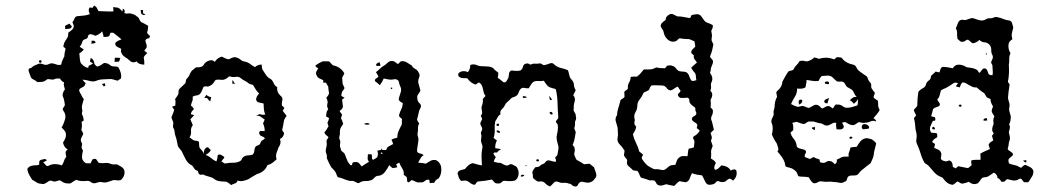

<svg xmlns="http://www.w3.org/2000/svg" viewBox="-20 -669 3799 692"><path d="M314 -641Q315 -643 316.5 -645.5Q318 -648 319 -649Q326 -646 329 -640.5Q332 -635 335 -629Q349 -629 362 -628Q375 -627 389 -628Q389 -633 388.5 -636.5Q388 -640 388 -644Q394 -642 400 -642Q406 -642 411 -638Q417 -633 421 -627Q421 -630 422 -633Q423 -636 423 -638Q433 -632 428 -622Q433 -620 437.5 -620Q442 -620 447 -621Q454 -620 461 -617.5Q468 -615 473 -610Q479 -607 481.5 -601Q484 -595 488 -590Q495 -587 501 -583.5Q507 -580 514 -576Q514 -570 513 -563.5Q512 -557 510 -552Q512 -547 515 -544.5Q518 -542 521 -539Q519 -531 512.5 -530Q506 -529 504 -523Q505 -516 507.5 -510Q510 -504 508 -497Q504 -491 500 -487Q503 -484 505.5 -482Q508 -480 511 -478Q507 -474 503.5 -470.5Q500 -467 498 -462Q501 -447 500 -436Q492 -436 484.5 -438.5Q477 -441 472 -448Q467 -444 460 -444.5Q453 -445 448 -450Q440 -458 430.5 -463.5Q421 -469 417 -480Q415 -483 416 -486.5Q417 -490 417 -493Q406 -498 398 -503Q394 -511 396 -515Q401 -520 406.5 -522.5Q412 -525 418 -527Q410 -534 403 -539.5Q396 -545 388 -551H378Q376 -546 375 -542Q374 -538 369 -537Q364 -536 360.5 -536Q357 -536 353 -536Q353 -544 348 -556Q343 -550 337.5 -546.5Q332 -543 324 -540Q320 -542 315.5 -543.5Q311 -545 306 -546Q298 -545 297 -537.5Q296 -530 288 -528Q278 -526 276 -516.5Q274 -507 267 -501Q271 -498 274.5 -495.5Q278 -493 282 -491Q275 -481 266 -477Q267 -468 267.5 -459Q268 -450 271 -442Q283 -427 298 -424Q298 -428 300 -432Q305 -434 308.5 -436Q312 -438 315 -441Q312 -443 304 -447Q305 -450 305.5 -453.5Q306 -457 307 -460Q317 -456 319 -444.5Q321 -433 331 -429Q338 -431 343.5 -434.5Q349 -438 355 -442Q360 -442 366 -440.5Q372 -439 377 -434Q384 -429 392.5 -429.5Q401 -430 407 -426Q412 -417 415 -407Q418 -397 416 -386Q412 -384 409.5 -382Q407 -380 404 -378Q396 -380 388.5 -382.5Q381 -385 373 -384Q362 -383 351.5 -383Q341 -383 330 -379Q317 -373 304 -377Q291 -381 277 -382Q280 -379 282.5 -375.5Q285 -372 289 -369Q287 -366 286 -363Q285 -360 282 -357Q277 -354 270.5 -351Q264 -348 266 -340Q270 -333 273.5 -325.5Q277 -318 282 -312Q280 -303 277 -294Q274 -285 276 -275Q278 -270 276 -265.5Q274 -261 276 -256Q279 -251 280 -245.5Q281 -240 282 -235Q280 -234 278 -232.5Q276 -231 274 -229Q277 -214 273 -201Q275 -197 277 -194Q279 -191 280 -187Q278 -181 275 -176Q272 -171 271 -164Q272 -159 274.5 -154.5Q277 -150 275 -144Q273 -139 275 -134.5Q277 -130 279 -126Q276 -115 275.5 -104Q275 -93 284 -85Q289 -80 294.5 -80.5Q300 -81 306 -80Q308 -84 310 -88Q312 -92 314 -95Q318 -97 321 -96.5Q324 -96 326 -96Q328 -93 330.5 -89.5Q333 -86 336 -82Q347 -80 358.5 -81.5Q370 -83 380 -78Q386 -76 391.5 -76.5Q397 -77 403 -76Q410 -72 416.5 -68.5Q423 -65 427 -58Q431 -47 427 -36.5Q423 -26 415 -20Q408 -18 402 -19Q396 -20 389 -20Q379 -17 369.5 -13.5Q360 -10 350 -12Q342 -14 336 -12.5Q330 -11 324 -9Q315 -7 308 -12.5Q301 -18 293 -17Q283 -16 273 -16.5Q263 -17 255 -21Q249 -18 244.5 -15Q240 -12 234 -8Q226 -7 217.5 -8.5Q209 -10 201 -16Q197 -20 192 -18.5Q187 -17 183 -16Q176 -13 168.5 -16.5Q161 -20 154 -15Q149 -11 142 -7.5Q135 -4 127 -7Q118 -7 111 -12Q104 -17 96 -21Q91 -29 86 -37.5Q81 -46 79 -56Q78 -61 81 -64Q84 -67 87 -69Q95 -73 104 -73Q113 -73 121 -75Q121 -80 121.5 -85.5Q122 -91 128 -93Q133 -94 139 -95.5Q145 -97 149 -91Q146 -89 142.5 -87.5Q139 -86 136 -84Q141 -79 145.5 -73.5Q150 -68 158 -73Q168 -78 180 -77.5Q192 -77 203 -73Q208 -80 210.5 -88.5Q213 -97 219 -104Q217 -111 216.5 -118Q216 -125 224 -130Q216 -135 212.5 -141Q209 -147 207 -155Q212 -162 215.5 -171Q219 -180 217 -190Q213 -200 202 -209Q210 -223 214.5 -239Q219 -255 209 -269Q204 -274 207.5 -279.5Q211 -285 214 -290Q213 -297 212 -303Q211 -309 209 -316Q204 -324 206.5 -332.5Q209 -341 214 -347Q212 -353 210.5 -359.5Q209 -366 211 -372Q206 -374 202.5 -377.5Q199 -381 196 -386Q191 -386 186 -386Q181 -386 177 -384Q173 -382 169 -382Q165 -382 161 -383Q157 -384 153.5 -384Q150 -384 147 -381Q140 -375 131.5 -374Q123 -373 115 -373Q108 -379 99.5 -383Q91 -387 89 -397Q87 -403 84.5 -409Q82 -415 84 -421Q87 -423 91 -424Q95 -425 97 -428Q101 -432 107 -434Q113 -436 118 -439Q126 -441 132 -438.5Q138 -436 146 -435Q152 -436 158.5 -439Q165 -442 171 -440Q178 -439 183.5 -436.5Q189 -434 196 -435Q201 -435 201.5 -440Q202 -445 204 -449Q206 -454 208 -458Q210 -462 212 -466Q212 -473 213 -478.5Q214 -484 216 -491Q217 -495 212 -497.5Q207 -500 209 -505Q211 -517 219 -527Q227 -537 226 -551Q231 -555 236.5 -559Q242 -563 245 -569Q247 -574 245 -579Q243 -584 241 -589Q246 -595 249 -603Q252 -611 262 -611Q273 -612 283 -613Q293 -614 304 -618Q296 -632 303 -642Q305 -642 308 -641.5Q311 -641 314 -641ZM487 -633Q489 -633 491.5 -633Q494 -633 496 -632Q496 -629 495.5 -626.5Q495 -624 495 -622Q497 -620 499.5 -619.5Q502 -619 504 -617Q502 -616 499.5 -615Q497 -614 495 -616Q489 -618 488 -623Q487 -628 487 -633ZM214 -574Q216 -578 221 -579.5Q226 -581 230 -584Q232 -581 234.5 -579Q237 -577 239 -574Q237 -566 229 -565.5Q221 -565 215 -564Q215 -566 215 -569Q215 -572 214 -574ZM310 -522Q314 -523 318.5 -522Q323 -521 325 -516Q322 -513 317.5 -512.5Q313 -512 309 -511Q310 -513 310 -516.5Q310 -520 310 -522ZM394 -461Q399 -461 404 -461Q409 -461 414 -460Q412 -457 411.5 -453.5Q411 -450 409 -447Q405 -447 401.5 -446.5Q398 -446 393 -446Q393 -456 394 -461ZM124 -452Q128 -453 129.5 -449Q131 -445 127 -443Q122 -442 120.5 -446Q119 -450 124 -452ZM347 -366Q355 -368 358 -369Q358 -365 360 -361Q355 -358 354 -357Q351 -363 347 -366Z M754 -446Q759 -454 765.5 -458.5Q772 -463 780 -465Q791 -458 804 -455Q810 -458 817 -461Q824 -464 832 -462Q840 -460 847 -454Q854 -448 862 -447Q873 -445 881.5 -438.5Q890 -432 899 -427Q904 -432 910 -434Q916 -436 922 -437Q924 -432 924 -427.5Q924 -423 926 -418Q933 -408 939 -398.5Q945 -389 956 -384Q963 -378 966.5 -369Q970 -360 979 -355Q977 -336 992 -323Q1000 -317 997.5 -307.5Q995 -298 996 -289L1005 -280Q1003 -276 999 -270Q1002 -265 1006 -260.5Q1010 -256 1013 -251Q1004 -241 1002.5 -229Q1001 -217 998 -205Q996 -200 999 -196.5Q1002 -193 1004 -189Q1002 -174 989 -168Q995 -152 984 -138Q980 -128 976.5 -117Q973 -106 977 -95Q969 -87 961 -81.5Q953 -76 944 -74Q939 -61 929 -53Q919 -45 907 -42Q899 -38 891 -33Q883 -28 875 -23Q865 -19 856 -17Q847 -15 836 -18Q834 -10 827 -8Q820 -6 813 -2Q805 -10 796 -14Q789 -15 781.5 -15Q774 -15 766 -17Q758 -19 752 -24Q746 -29 738 -31Q733 -33 728 -34Q723 -35 718 -37Q713 -41 707.5 -39.5Q702 -38 697 -42Q695 -45 693 -53Q685 -55 681 -60.5Q677 -66 673 -72Q658 -79 650 -93.5Q642 -108 636 -122Q633 -127 628.5 -132Q624 -137 621 -143Q619 -152 617.5 -160.5Q616 -169 613 -177Q610 -185 609.5 -193Q609 -201 605 -208Q603 -210 603.5 -213.5Q604 -217 604 -220Q606 -227 602.5 -233.5Q599 -240 598 -247Q601 -253 603.5 -260Q606 -267 608 -273Q606 -276 604 -279Q602 -282 600 -284Q603 -286 606 -286.5Q609 -287 612 -289Q612 -295 612.5 -300.5Q613 -306 611 -312Q613 -315 615.5 -318Q618 -321 620 -325Q624 -331 623.5 -338Q623 -345 628 -350Q633 -355 638 -359.5Q643 -364 648 -369Q650 -374 650 -378Q650 -382 653 -385Q661 -393 665 -403.5Q669 -414 679 -420Q684 -427 692.5 -426.5Q701 -426 709 -430Q712 -432 714.5 -436Q717 -440 721 -444Q727 -449 736.5 -451.5Q746 -454 754 -446ZM794 -385Q786 -380 776.5 -381.5Q767 -383 757 -381Q753 -375 748.5 -369Q744 -363 737 -360Q731 -356 724.5 -357.5Q718 -359 713 -355Q710 -348 707 -340.5Q704 -333 698 -328Q692 -325 685.5 -324.5Q679 -324 674 -320Q676 -312 673 -304.5Q670 -297 668 -289Q671 -286 674 -283Q677 -280 679 -276Q675 -272 671.5 -267.5Q668 -263 668 -257Q672 -256 674.5 -255.5Q677 -255 680 -254Q676 -250 672.5 -246Q669 -242 666 -239L675 -218Q667 -208 668.5 -196Q670 -184 663 -174Q668 -171 672.5 -167Q677 -163 683 -162Q688 -162 691 -161Q694 -160 697 -158Q698 -151 698 -143.5Q698 -136 704 -131Q707 -127 710 -123.5Q713 -120 715 -114Q713 -131 725 -138Q730 -139 733.5 -134.5Q737 -130 740 -128Q733 -116 721 -111Q732 -107 740.5 -99.5Q749 -92 760 -87Q762 -92 763 -97.5Q764 -103 765 -110Q772 -114 777.5 -110.5Q783 -107 789 -103Q787 -98 783.5 -94.5Q780 -91 778 -87Q783 -85 786 -82Q789 -79 794 -80Q807 -83 819.5 -82.5Q832 -82 845 -88Q850 -91 851.5 -95.5Q853 -100 858 -104Q866 -109 874.5 -109Q883 -109 891 -112Q896 -118 896.5 -124.5Q897 -131 899 -137Q902 -143 909.5 -145Q917 -147 919 -155Q921 -161 926 -163.5Q931 -166 935 -171Q930 -176 922.5 -178.5Q915 -181 914 -190Q915 -198 921.5 -197Q928 -196 934 -197Q934 -212 928 -224Q930 -228 934 -238Q927 -243 920 -248Q913 -253 903 -252Q906 -254 909.5 -255Q913 -256 916 -258Q924 -254 936 -256Q932 -266 931 -275.5Q930 -285 930 -296Q922 -298 914 -299.5Q906 -301 903 -309Q903 -321 914 -332Q908 -337 903.5 -344Q899 -351 894 -359Q892 -364 887 -364.5Q882 -365 877 -368Q870 -374 862 -378Q854 -382 848 -387Q840 -394 830 -392Q820 -390 811 -393Q806 -395 802.5 -391Q799 -387 794 -385ZM818 -381Q820 -378 822.5 -374Q825 -370 827 -366Q821 -368 817 -368Q817 -370 817.5 -374.5Q818 -379 818 -381ZM716 -316Q718 -319 720 -321.5Q722 -324 724 -327Q732 -320 741 -319L738 -304Q734 -306 731.5 -309Q729 -312 727 -315Q725 -316 722 -316Q719 -316 716 -316Z M1118 -434Q1124 -438 1130 -441.5Q1136 -445 1143 -448H1165Q1170 -445 1173.5 -440Q1177 -435 1182 -433Q1194 -431 1205 -423Q1216 -415 1221 -404Q1219 -400 1217 -396.5Q1215 -393 1213 -389Q1214 -384 1214 -378Q1214 -372 1215 -366Q1218 -361 1220.5 -355Q1223 -349 1217 -344Q1213 -340 1212 -335Q1211 -330 1210 -324Q1212 -322 1215 -320.5Q1218 -319 1222 -317Q1219 -314 1213 -310Q1214 -304 1214.5 -297.5Q1215 -291 1216 -285Q1215 -279 1211.5 -275.5Q1208 -272 1204 -269Q1206 -265 1208.5 -262Q1211 -259 1213 -256Q1212 -253 1211 -249.5Q1210 -246 1209 -243Q1214 -234 1217 -222Q1212 -216 1208.5 -209.5Q1205 -203 1205 -195Q1206 -186 1203.5 -178Q1201 -170 1206 -162Q1207 -155 1205.5 -148.5Q1204 -142 1208 -134Q1208 -126 1215 -121.5Q1222 -117 1224 -110Q1228 -100 1231.5 -91Q1235 -82 1243 -74Q1248 -72 1249 -76.5Q1250 -81 1252 -84Q1256 -84 1260 -85Q1264 -86 1269 -84Q1274 -82 1277 -77.5Q1280 -73 1284 -69Q1290 -74 1297 -78Q1304 -82 1310 -86Q1305 -92 1305 -98.5Q1305 -105 1306 -113H1319Q1321 -108 1320.5 -101.5Q1320 -95 1325 -93Q1335 -98 1340 -103Q1344 -114 1340 -126Q1344 -127 1354 -129Q1353 -130 1353 -135Q1354 -133 1355 -132Q1356 -131 1357 -129Q1362 -129 1365 -128.5Q1368 -128 1372 -128Q1374 -138 1381.5 -141.5Q1389 -145 1397 -150Q1395 -155 1394 -158.5Q1393 -162 1391 -166Q1396 -168 1401.5 -170Q1407 -172 1412 -173Q1412 -186 1416.5 -196.5Q1421 -207 1427 -218Q1429 -223 1428.5 -228.5Q1428 -234 1429 -240Q1426 -243 1422.5 -245.5Q1419 -248 1418 -253Q1421 -265 1426 -275Q1431 -285 1432 -297Q1427 -300 1423 -302.5Q1419 -305 1417 -310Q1418 -318 1420.5 -324.5Q1423 -331 1425 -339Q1427 -348 1423.5 -355.5Q1420 -363 1418 -371Q1418 -378 1411.5 -381.5Q1405 -385 1400 -383Q1390 -381 1381 -382.5Q1372 -384 1363 -386Q1358 -374 1349 -362Q1344 -367 1340 -370Q1336 -373 1331 -377Q1331 -384 1336 -386.5Q1341 -389 1344 -393Q1342 -398 1339.5 -401.5Q1337 -405 1335 -409Q1343 -415 1350 -422Q1357 -429 1365 -433Q1371 -437 1376.5 -442.5Q1382 -448 1389 -449Q1397 -450 1402.5 -446.5Q1408 -443 1414 -438Q1417 -440 1419.5 -443Q1422 -446 1425 -448Q1436 -450 1445.5 -444.5Q1455 -439 1464 -433Q1468 -425 1476 -421Q1484 -417 1488 -409Q1495 -400 1490.5 -389.5Q1486 -379 1488 -369Q1490 -361 1492 -355Q1494 -349 1495 -342Q1493 -337 1489.5 -332.5Q1486 -328 1484 -323Q1483 -315 1485 -308Q1487 -301 1494 -295Q1499 -289 1496.5 -282.5Q1494 -276 1491 -271Q1489 -264 1488 -258Q1487 -252 1485 -245Q1482 -240 1484.5 -234.5Q1487 -229 1491 -224Q1486 -216 1486.5 -206.5Q1487 -197 1485 -189Q1484 -182 1486.5 -176Q1489 -170 1488 -163Q1487 -154 1485.5 -145.5Q1484 -137 1483 -128Q1483 -118 1492 -116.5Q1501 -115 1507 -110Q1499 -105 1495.5 -98Q1492 -91 1487 -83Q1494 -82 1500.5 -81.5Q1507 -81 1514 -79Q1522 -84 1531 -89Q1540 -94 1551 -92Q1569 -83 1570.5 -62Q1572 -41 1561 -26Q1556 -24 1551.5 -20Q1547 -16 1545 -10Q1541 -10 1537 -10Q1533 -10 1529 -9Q1528 -13 1528 -16Q1528 -19 1527 -21Q1518 -23 1511 -16.5Q1504 -10 1495 -12Q1486 -10 1478.5 -14Q1471 -18 1464 -20Q1460 -18 1456.5 -14Q1453 -10 1448 -14Q1447 -18 1447 -22Q1447 -26 1446 -30Q1444 -33 1440.5 -35Q1437 -37 1435 -39Q1437 -51 1430 -61.5Q1423 -72 1419 -83Q1416 -81 1413.5 -80Q1411 -79 1408 -77Q1409 -74 1410 -71.5Q1411 -69 1412 -66Q1407 -65 1403.5 -64.5Q1400 -64 1396 -63Q1392 -65 1389 -68Q1386 -71 1383 -74Q1376 -60 1366 -47.5Q1356 -35 1339 -35Q1333 -33 1328.5 -27.5Q1324 -22 1319 -20Q1308 -16 1297.5 -16.5Q1287 -17 1278 -12Q1273 -7 1266.5 -10.5Q1260 -14 1255 -16Q1250 -18 1245.5 -17Q1241 -16 1237 -18Q1228 -20 1220 -23.5Q1212 -27 1204 -29Q1197 -29 1195 -34.5Q1193 -40 1191 -45Q1189 -50 1184.5 -55Q1180 -60 1175 -65Q1170 -72 1167 -79Q1164 -86 1160 -94Q1157 -99 1158 -104Q1159 -109 1157 -113Q1152 -124 1155.5 -135.5Q1159 -147 1157 -158Q1156 -163 1159 -166.5Q1162 -170 1164 -175Q1159 -179 1155 -182.5Q1151 -186 1149 -192Q1154 -197 1157.5 -203Q1161 -209 1164 -214Q1163 -217 1162 -220.5Q1161 -224 1160 -226Q1162 -230 1163.5 -234Q1165 -238 1166 -243Q1164 -245 1160.5 -246.5Q1157 -248 1155 -250Q1156 -257 1157 -263.5Q1158 -270 1163 -275Q1157 -286 1160 -295Q1162 -301 1160 -306.5Q1158 -312 1156 -317Q1164 -325 1166 -333Q1165 -339 1164 -345Q1163 -351 1163 -357Q1161 -360 1159 -363.5Q1157 -367 1155 -371H1145V-380Q1138 -383 1131 -386.5Q1124 -390 1121 -398Q1117 -405 1120.5 -411.5Q1124 -418 1127 -423Q1124 -425 1120 -427Q1116 -429 1118 -434ZM1352 -118Q1354 -112 1359 -116Q1358 -121 1352 -118ZM1336 -437Q1338 -441 1341 -442Q1344 -443 1348 -445Q1351 -437 1351 -431Q1346 -432 1340 -431.5Q1334 -431 1336 -437ZM1389 -353Q1392 -354 1393.5 -353Q1395 -352 1393 -349Q1390 -347 1389 -348.5Q1388 -350 1389 -353ZM1292 -223Q1298 -225 1303.5 -225.5Q1309 -226 1313 -221Q1308 -220 1302.5 -219.5Q1297 -219 1292 -223Z M1856 -415Q1863 -420 1865 -429Q1867 -438 1877 -440Q1881 -441 1885 -439.5Q1889 -438 1892 -436Q1900 -440 1907 -439.5Q1914 -439 1922 -440Q1928 -442 1933.5 -437.5Q1939 -433 1945 -435Q1953 -437 1962 -440.5Q1971 -444 1977 -437Q1988 -427 2001.5 -424Q2015 -421 2027 -416Q2030 -407 2032 -397.5Q2034 -388 2040 -382Q2048 -374 2048.5 -363.5Q2049 -353 2055 -344Q2053 -339 2050.5 -335Q2048 -331 2046 -326Q2055 -315 2051 -302.5Q2047 -290 2048 -278Q2046 -272 2049.5 -266.5Q2053 -261 2055 -256Q2055 -251 2056 -247Q2057 -243 2056 -239Q2052 -232 2052.5 -225Q2053 -218 2051 -211Q2049 -206 2051.5 -201.5Q2054 -197 2055 -192Q2053 -182 2051.5 -172Q2050 -162 2046 -152Q2042 -147 2046.5 -143Q2051 -139 2051 -133Q2053 -128 2051 -122Q2049 -116 2050 -110Q2052 -105 2054 -101Q2056 -97 2058 -93Q2066 -89 2072.5 -85Q2079 -81 2085 -77Q2090 -77 2095 -78Q2100 -79 2105 -79Q2110 -75 2113.5 -72Q2117 -69 2121 -66Q2125 -55 2128.5 -44Q2132 -33 2123 -24Q2118 -16 2108.5 -12.5Q2099 -9 2089 -12Q2085 -12 2081 -13.5Q2077 -15 2072 -13Q2066 -10 2063 -3Q2060 4 2052 3Q2045 2 2041 -2.5Q2037 -7 2031 -7Q2021 -11 2011.5 -10Q2002 -9 1993 -13Q1982 -18 1975.5 -10Q1969 -2 1962 3Q1953 0 1945 -8.5Q1937 -17 1925 -15Q1920 -13 1915 -16.5Q1910 -20 1906 -23Q1900 -27 1900.5 -33Q1901 -39 1899 -45Q1898 -51 1902 -56Q1906 -61 1909 -66Q1914 -67 1918.5 -67.5Q1923 -68 1926 -71Q1930 -76 1936 -77.5Q1942 -79 1945 -84Q1952 -94 1963 -90Q1974 -86 1984 -86Q1984 -91 1983 -94.5Q1982 -98 1981 -102Q1985 -104 1989 -111Q1990 -118 1991.5 -125Q1993 -132 1993 -140Q1991 -148 1988.5 -157Q1986 -166 1986 -176Q1988 -187 1990 -198Q1992 -209 1990 -220Q1988 -222 1986.5 -225Q1985 -228 1983 -230Q1985 -235 1989 -239Q1993 -243 1992 -249Q1990 -273 1989.5 -297Q1989 -321 1984 -344Q1983 -349 1978 -349.5Q1973 -350 1969 -352Q1958 -354 1951.5 -362Q1945 -370 1940 -378Q1930 -376 1919.5 -377Q1909 -378 1901 -373Q1896 -368 1892.5 -362Q1889 -356 1886 -351Q1878 -350 1870.5 -352Q1863 -354 1857 -349Q1852 -344 1850 -337.5Q1848 -331 1844 -326Q1839 -321 1831 -319Q1823 -317 1818 -310Q1813 -305 1807.5 -300.5Q1802 -296 1800 -290Q1796 -282 1788.5 -275Q1781 -268 1784 -257Q1777 -253 1773.5 -246Q1770 -239 1765 -232Q1762 -217 1763 -202Q1764 -187 1759 -172Q1762 -169 1765 -167Q1768 -165 1771 -163Q1764 -150 1765 -135Q1779 -133 1786 -131Q1778 -128 1771 -119Q1767 -120 1763.5 -119.5Q1760 -119 1758 -115Q1760 -112 1762.5 -108.5Q1765 -105 1767 -102Q1761 -95 1760 -86Q1766 -84 1777 -82Q1784 -83 1790 -79Q1796 -75 1803 -73Q1809 -71 1814.5 -75Q1820 -79 1827 -76Q1832 -73 1837.5 -70.5Q1843 -68 1845 -62Q1851 -51 1848.5 -37.5Q1846 -24 1835 -18Q1821 -15 1802 -17Q1794 -19 1788 -12.5Q1782 -6 1774 -8Q1766 -7 1762 -12Q1758 -17 1753 -22Q1731 -17 1704 -15Q1699 -15 1695.5 -8Q1692 -1 1685 -4Q1679 -6 1673.5 -10.5Q1668 -15 1663 -17Q1658 -19 1652.5 -18Q1647 -17 1642 -17Q1636 -22 1633.5 -29.5Q1631 -37 1629 -45Q1631 -53 1640 -55.5Q1649 -58 1656 -60Q1661 -67 1668 -73Q1675 -79 1684 -81Q1692 -79 1700 -76.5Q1708 -74 1717 -73Q1716 -88 1715.5 -103Q1715 -118 1718 -133Q1720 -140 1718 -146Q1716 -152 1714 -158Q1713 -165 1714.5 -172Q1716 -179 1714 -186Q1712 -191 1715 -195.5Q1718 -200 1718 -205Q1717 -210 1715 -213.5Q1713 -217 1711 -222Q1711 -227 1713.5 -231Q1716 -235 1718 -240Q1714 -248 1713 -253Q1717 -256 1717.5 -260.5Q1718 -265 1717 -269.5Q1716 -274 1715.5 -278.5Q1715 -283 1717 -288Q1719 -293 1720 -299.5Q1721 -306 1720 -312Q1722 -315 1725 -318Q1728 -321 1730 -323Q1725 -329 1723.5 -335.5Q1722 -342 1720.5 -349Q1719 -356 1716 -362Q1713 -368 1706 -372Q1702 -370 1694 -364Q1676 -370 1664 -387Q1656 -387 1647.5 -387.5Q1639 -388 1633 -394Q1629 -403 1635 -407Q1641 -412 1649.5 -412.5Q1658 -413 1666 -409Q1675 -418 1675 -435Q1681 -437 1687 -437Q1693 -437 1699 -434Q1706 -431 1713 -430.5Q1720 -430 1727.5 -430Q1735 -430 1742.5 -429Q1750 -428 1757 -424Q1764 -415 1776 -407Q1776 -402 1775.5 -397.5Q1775 -393 1774 -388Q1780 -385 1785.5 -380Q1791 -375 1796 -372Q1803 -372 1806 -377.5Q1809 -383 1812 -388Q1814 -395 1814.5 -403Q1815 -411 1823 -415Q1831 -414 1839 -413.5Q1847 -413 1856 -415ZM1864 -322Q1875 -324 1879 -317Q1876 -317 1872.5 -316.5Q1869 -316 1865 -316Q1865 -317 1864.5 -319Q1864 -321 1864 -322ZM1959 -324Q1961 -321 1964.5 -317Q1968 -313 1970 -310Q1962 -306 1961 -312.5Q1960 -319 1959 -324ZM1962 -265Q1966 -267 1969 -264.5Q1972 -262 1972 -259Q1970 -254 1964.5 -257.5Q1959 -261 1962 -265ZM1775 -223Q1779 -224 1778.5 -219Q1778 -214 1774 -215Q1769 -215 1769.5 -219.5Q1770 -224 1775 -223ZM1770 -198Q1774 -200 1778.5 -197.5Q1783 -195 1782 -191Q1779 -189 1774 -191.5Q1769 -194 1770 -198ZM1914 -94Q1916 -96 1920 -94.5Q1924 -93 1922 -89Q1920 -86 1915.5 -87.5Q1911 -89 1914 -94ZM1874 -73Q1877 -75 1877.5 -74Q1878 -73 1877 -71.5Q1876 -70 1875 -69.5Q1874 -69 1874 -73ZM1858 -37Q1862 -41 1869 -38Q1870 -36 1867.5 -34.5Q1865 -33 1862.5 -32.5Q1860 -32 1858 -33Q1856 -34 1858 -37Z M2379 -597Q2379 -611 2395 -618Q2402 -620 2408 -616.5Q2414 -613 2421 -610Q2432 -610 2443 -608Q2454 -606 2465 -604Q2469 -605 2470 -608.5Q2471 -612 2473 -615Q2481 -616 2488.5 -617.5Q2496 -619 2504 -614Q2509 -609 2513 -602.5Q2517 -596 2522 -591Q2528 -587 2535 -585Q2542 -583 2549 -578Q2550 -570 2546 -563.5Q2542 -557 2545 -550Q2547 -542 2545.5 -535Q2544 -528 2545 -522Q2547 -518 2548.5 -515Q2550 -512 2551 -508Q2549 -497 2546.5 -487Q2544 -477 2539 -466Q2540 -461 2544 -457.5Q2548 -454 2550 -449Q2550 -442 2547 -435.5Q2544 -429 2542 -422Q2542 -417 2541 -413.5Q2540 -410 2539 -406Q2551 -391 2546 -376Q2541 -368 2542.5 -359Q2544 -350 2540 -342Q2548 -335 2547 -326Q2546 -317 2541 -310Q2543 -294 2541 -282Q2543 -280 2545 -278Q2547 -276 2549 -273Q2551 -262 2545.5 -252Q2540 -242 2546 -231Q2548 -223 2549.5 -216Q2551 -209 2553 -201Q2550 -199 2547 -195.5Q2544 -192 2541 -190Q2542 -185 2544.5 -178.5Q2547 -172 2544 -167Q2542 -163 2543 -159.5Q2544 -156 2545.5 -152.5Q2547 -149 2548 -145.5Q2549 -142 2547 -138Q2542 -128 2543 -118.5Q2544 -109 2542 -98Q2547 -95 2552 -91.5Q2557 -88 2560 -82Q2557 -76 2555 -69.5Q2553 -63 2557 -57Q2565 -58 2570 -63Q2575 -68 2580 -73Q2591 -72 2600 -67.5Q2609 -63 2614 -54Q2619 -58 2625 -58.5Q2631 -59 2634 -54Q2639 -33 2622 -18Q2619 -20 2616 -22.5Q2613 -25 2609 -25Q2603 -23 2598 -18Q2593 -13 2586 -13Q2581 -12 2576.5 -13.5Q2572 -15 2567 -17Q2562 -15 2558.5 -10.5Q2555 -6 2550 -5Q2543 -3 2536.5 -3Q2530 -3 2525 -9Q2521 -15 2518 -22Q2515 -29 2510 -37Q2501 -38 2492 -39.5Q2483 -41 2474 -45Q2469 -35 2465.5 -25Q2462 -15 2451 -12Q2445 -13 2440 -14Q2435 -15 2429 -16Q2424 -13 2419.5 -8.5Q2415 -4 2410 1Q2403 0 2396 -1.5Q2389 -3 2381 -5Q2375 -3 2368 -1Q2361 1 2355 -1Q2348 -3 2345.5 -8.5Q2343 -14 2339 -18Q2332 -20 2326 -19Q2320 -18 2313 -22Q2308 -24 2302 -25.5Q2296 -27 2290 -29Q2286 -35 2284 -41.5Q2282 -48 2277 -53Q2272 -54 2266 -54.5Q2260 -55 2257 -60Q2251 -65 2244.5 -71Q2238 -77 2240 -86Q2242 -93 2236.5 -98Q2231 -103 2229 -109Q2229 -114 2230 -118Q2231 -122 2231 -126Q2224 -138 2213.5 -148.5Q2203 -159 2206 -173Q2208 -182 2207 -191.5Q2206 -201 2206 -209Q2203 -220 2199.5 -231.5Q2196 -243 2204 -254Q2204 -266 2208 -278Q2212 -290 2215 -303Q2216 -310 2222 -312.5Q2228 -315 2231 -320Q2231 -325 2230.5 -329Q2230 -333 2230 -338Q2233 -342 2238 -344.5Q2243 -347 2243 -352Q2242 -363 2247.5 -372Q2253 -381 2253 -392Q2259 -393 2264.5 -393Q2270 -393 2276 -393Q2287 -401 2295 -412Q2299 -420 2306.5 -419Q2314 -418 2321 -419Q2328 -418 2334 -421Q2340 -424 2346 -426Q2354 -424 2361.5 -423.5Q2369 -423 2377 -423Q2381 -429 2384 -432Q2389 -433 2394 -433.5Q2399 -434 2405 -431Q2412 -429 2416.5 -422.5Q2421 -416 2427 -413Q2434 -411 2440 -411Q2446 -411 2453 -409Q2461 -404 2463.5 -396Q2466 -388 2471 -380Q2475 -376 2480 -377.5Q2485 -379 2490 -380Q2488 -388 2488 -395Q2488 -402 2483 -408Q2479 -412 2476.5 -416Q2474 -420 2471 -425Q2476 -430 2481.5 -434.5Q2487 -439 2492 -444Q2488 -449 2483.5 -455Q2479 -461 2481 -469Q2478 -472 2474 -475.5Q2470 -479 2472 -485Q2474 -490 2478.5 -493.5Q2483 -497 2486 -502Q2485 -507 2484.5 -511Q2484 -515 2483 -520Q2478 -522 2473.5 -524Q2469 -526 2464 -528Q2447 -528 2429 -531Q2424 -528 2420.5 -524Q2417 -520 2410 -519Q2396 -517 2385 -528Q2374 -539 2372 -553Q2371 -559 2367 -564Q2363 -569 2361 -575Q2362 -583 2367.5 -588Q2373 -593 2379 -597ZM2328 -361Q2323 -356 2321 -349.5Q2319 -343 2312 -341Q2309 -339 2304.5 -337.5Q2300 -336 2298 -332Q2294 -321 2285 -310Q2277 -300 2277 -287.5Q2277 -275 2270 -264Q2266 -257 2266 -250.5Q2266 -244 2268 -236Q2266 -229 2266.5 -223.5Q2267 -218 2273 -213Q2272 -205 2268.5 -198Q2265 -191 2261 -185Q2265 -168 2272.5 -153.5Q2280 -139 2284 -123Q2288 -120 2291.5 -117Q2295 -114 2298 -111Q2296 -108 2294 -104.5Q2292 -101 2294 -96Q2299 -88 2306 -80Q2313 -72 2322 -67Q2327 -65 2331.5 -62Q2336 -59 2343 -59Q2351 -60 2357.5 -58Q2364 -56 2372 -56Q2378 -58 2383.5 -63Q2389 -68 2395 -72Q2400 -74 2404.5 -74Q2409 -74 2414 -75Q2417 -83 2419.5 -90Q2422 -97 2429 -102Q2435 -107 2443 -106.5Q2451 -106 2458 -106Q2459 -112 2459.5 -119Q2460 -126 2462 -133Q2467 -134 2471.5 -135Q2476 -136 2481 -138Q2482 -143 2482 -148.5Q2482 -154 2483 -159Q2482 -164 2479 -168.5Q2476 -173 2481 -178Q2494 -184 2502 -198Q2500 -200 2497.5 -202.5Q2495 -205 2491 -207Q2492 -212 2493 -215Q2494 -218 2492 -222Q2488 -226 2482.5 -229Q2477 -232 2474 -237Q2472 -246 2481 -250Q2490 -254 2490 -262Q2485 -271 2486 -280Q2482 -284 2477.5 -287Q2473 -290 2469 -295Q2464 -300 2464.5 -307Q2465 -314 2458 -317Q2448 -316 2436.5 -316Q2425 -316 2423 -329Q2425 -332 2428 -334.5Q2431 -337 2433 -342Q2430 -346 2427.5 -349.5Q2425 -353 2423 -357Q2415 -354 2409.5 -349.5Q2404 -345 2397 -343Q2388 -344 2382 -352.5Q2376 -361 2365 -361Q2356 -361 2346.5 -361.5Q2337 -362 2328 -361Z M2983 -456Q2988 -454 2991 -458.5Q2994 -463 2998 -463Q3004 -463 3009.5 -462Q3015 -461 3017 -456Q3024 -448 3034 -443Q3044 -438 3055 -436Q3063 -434 3067 -425.5Q3071 -417 3078 -412Q3085 -407 3091 -402.5Q3097 -398 3105 -393Q3107 -388 3109 -382.5Q3111 -377 3116 -372Q3121 -367 3120 -359.5Q3119 -352 3124 -347Q3126 -343 3128.5 -340.5Q3131 -338 3133 -335Q3133 -330 3130.5 -326Q3128 -322 3129 -317Q3133 -313 3136.5 -311Q3140 -309 3143 -307Q3145 -302 3145 -297Q3145 -292 3145 -287Q3146 -282 3148 -278.5Q3150 -275 3150 -271Q3145 -263 3139.5 -256.5Q3134 -250 3128 -243Q3137 -238 3138 -231Q3127 -236 3118 -231.5Q3109 -227 3100 -227Q3093 -225 3087.5 -226.5Q3082 -228 3076 -229Q3070 -226 3063 -221Q3056 -216 3047 -219Q3042 -220 3037 -223Q3032 -226 3027 -229Q3024 -229 3021.5 -228.5Q3019 -228 3015 -227Q3017 -222 3020 -216.5Q3023 -211 3018 -206Q3013 -202 3006.5 -202.5Q3000 -203 2995 -203Q2994 -209 2993.5 -215Q2993 -221 2994 -226Q2986 -228 2979.5 -224Q2973 -220 2965 -217Q2956 -215 2948.5 -220Q2941 -225 2933 -225Q2928 -226 2922.5 -228Q2917 -230 2912 -231H2894Q2889 -229 2885.5 -226Q2882 -223 2877 -222Q2869 -223 2863.5 -225.5Q2858 -228 2851 -230Q2847 -229 2843 -228Q2839 -227 2835 -226Q2839 -221 2839 -214Q2839 -207 2839 -200Q2837 -198 2834 -195.5Q2831 -193 2829 -191Q2832 -179 2840.5 -169Q2849 -159 2851 -146Q2851 -140 2854.5 -137.5Q2858 -135 2863 -133.5Q2868 -132 2873.5 -131Q2879 -130 2883 -127Q2887 -121 2883 -115.5Q2879 -110 2881 -103Q2886 -101 2890 -99.5Q2894 -98 2899 -96Q2902 -98 2905.5 -99.5Q2909 -101 2912 -103Q2922 -97 2933 -95Q2935 -87 2936 -84Q2940 -83 2943 -82.5Q2946 -82 2950 -82Q2956 -84 2961 -87Q2966 -90 2973 -88Q2978 -88 2981.5 -84Q2985 -80 2989 -77Q2998 -83 2996 -94Q3002 -96 3006 -98.5Q3010 -101 3015 -103Q3021 -105 3027 -104.5Q3033 -104 3039 -105Q3037 -114 3040.5 -121.5Q3044 -129 3045 -137Q3051 -139 3056.5 -139Q3062 -139 3068 -140Q3073 -150 3081 -159.5Q3089 -169 3102 -171Q3107 -171 3112 -169.5Q3117 -168 3122 -167Q3126 -164 3130.5 -160.5Q3135 -157 3138 -152Q3136 -142 3133 -132Q3130 -122 3129 -111Q3128 -103 3124.5 -96Q3121 -89 3118 -81Q3109 -74 3100.5 -67.5Q3092 -61 3084 -54Q3079 -50 3076 -45Q3073 -40 3068 -38Q3061 -36 3054 -36.5Q3047 -37 3041 -35Q3034 -32 3033 -24Q3032 -16 3024 -14Q3015 -8 3005 -10.5Q2995 -13 2985 -13Q2975 -15 2965 -14Q2955 -13 2944 -15Q2935 -17 2927 -12Q2919 -7 2911 -9Q2905 -14 2901.5 -19Q2898 -24 2895 -30Q2885 -32 2875.5 -32Q2866 -32 2857 -34Q2855 -39 2853 -44.5Q2851 -50 2846 -54Q2838 -61 2829.5 -63.5Q2821 -66 2813 -68Q2810 -72 2809.5 -76Q2809 -80 2808 -84Q2804 -95 2797 -104.5Q2790 -114 2782 -123Q2787 -129 2784.5 -136.5Q2782 -144 2780 -151Q2769 -167 2762 -184Q2765 -195 2765 -206.5Q2765 -218 2760 -229Q2760 -239 2765 -247Q2770 -255 2768 -264Q2768 -270 2770 -275.5Q2772 -281 2772 -287Q2772 -301 2778 -315Q2781 -318 2780.5 -321.5Q2780 -325 2779 -328.5Q2778 -332 2778 -335Q2778 -338 2781 -341Q2789 -347 2794 -355.5Q2799 -364 2800 -375Q2805 -384 2810.5 -394Q2816 -404 2822 -412Q2827 -414 2833 -415Q2839 -416 2841 -421Q2845 -429 2851 -434.5Q2857 -440 2861 -448Q2870 -452 2880 -449Q2890 -446 2898 -451Q2907 -454 2915 -462Q2922 -461 2931 -457Q2944 -461 2957 -461Q2970 -461 2983 -456ZM2942 -395Q2937 -391 2935 -386.5Q2933 -382 2930 -377Q2919 -376 2908.5 -377.5Q2898 -379 2887 -381Q2887 -373 2885.5 -367Q2884 -361 2883 -354Q2876 -350 2868.5 -349.5Q2861 -349 2853 -350Q2853 -333 2845 -320.5Q2837 -308 2831 -294Q2836 -291 2842 -288.5Q2848 -286 2854 -284Q2859 -284 2863.5 -285.5Q2868 -287 2873 -287Q2879 -286 2884 -283.5Q2889 -281 2896 -280Q2904 -284 2912.5 -289Q2921 -294 2930 -289Q2934 -287 2936.5 -283.5Q2939 -280 2944 -278Q2949 -280 2954.5 -283.5Q2960 -287 2966 -287Q2971 -286 2974.5 -283Q2978 -280 2982 -278Q2985 -283 2988.5 -288.5Q2992 -294 2998 -292Q3009 -293 3017.5 -286Q3026 -279 3037 -281Q3045 -281 3053.5 -284Q3062 -287 3070 -289Q3072 -294 3072 -300.5Q3072 -307 3072 -312Q3067 -302 3057 -295Q3054 -300 3050 -303Q3046 -306 3043 -308Q3048 -313 3054 -317Q3060 -321 3068 -319Q3063 -324 3060 -330Q3057 -336 3054 -342Q3049 -347 3044 -349.5Q3039 -352 3034 -355Q3029 -359 3026.5 -365Q3024 -371 3018 -374Q3013 -376 3007 -375Q3001 -374 2996 -376Q2992 -379 2988.5 -382.5Q2985 -386 2982 -389Q2974 -397 2962.5 -396.5Q2951 -396 2942 -395ZM2958 -375Q2967 -377 2968 -370Q2968 -365 2964 -365.5Q2960 -366 2957 -367Q2952 -367 2953 -371Q2954 -375 2958 -375ZM2951 -301Q2950 -308 2956.5 -311Q2963 -314 2968 -316Q2966 -311 2965 -306Q2964 -301 2962 -296Q2959 -297 2956 -297.5Q2953 -298 2951 -301ZM2861 -292Q2858 -297 2858.5 -303.5Q2859 -310 2867 -310Q2871 -309 2871.5 -306.5Q2872 -304 2870.5 -301Q2869 -298 2866 -295.5Q2863 -293 2861 -292ZM3091 -203Q3086 -205 3086 -211.5Q3086 -218 3091 -221Q3099 -223 3106.5 -218.5Q3114 -214 3112 -206Q3107 -205 3101.5 -204Q3096 -203 3091 -203ZM2906 -209Q2911 -211 2918 -211Q2917 -209 2917 -205.5Q2917 -202 2916 -200Q2913 -202 2909.5 -203.5Q2906 -205 2906 -209ZM3042 -175Q3044 -177 3048 -176.5Q3052 -176 3052 -173Q3050 -168 3045 -169Q3040 -170 3042 -175Z M3549 -603Q3556 -603 3562 -606Q3568 -609 3575 -607Q3586 -605 3596.5 -600.5Q3607 -596 3618 -595Q3626 -593 3628 -584.5Q3630 -576 3632 -570Q3629 -559 3627 -549Q3625 -539 3629 -528Q3625 -525 3621.5 -522Q3618 -519 3616 -514Q3611 -495 3622 -477Q3617 -467 3617.5 -456.5Q3618 -446 3616 -435Q3617 -421 3616.5 -407.5Q3616 -394 3614 -381Q3611 -374 3615.5 -369.5Q3620 -365 3618 -359Q3616 -348 3615 -338Q3614 -328 3613 -317Q3614 -308 3617 -300Q3620 -292 3618 -283Q3616 -274 3618.5 -266Q3621 -258 3623 -250Q3623 -242 3622 -235Q3621 -228 3617 -221Q3621 -213 3619.5 -206.5Q3618 -200 3616 -192Q3618 -185 3619.5 -177Q3621 -169 3618 -161Q3616 -156 3615.5 -149.5Q3615 -143 3613 -137Q3611 -131 3614 -128.5Q3617 -126 3621 -123.5Q3625 -121 3628.5 -118Q3632 -115 3630 -109Q3625 -104 3619 -99.5Q3613 -95 3615 -87Q3615 -79 3622.5 -77.5Q3630 -76 3636 -74Q3643 -73 3648.5 -70Q3654 -67 3660 -64Q3663 -67 3667 -70.5Q3671 -74 3676 -75Q3684 -71 3692 -67Q3700 -63 3704 -55Q3706 -44 3700.5 -34.5Q3695 -25 3689 -16Q3686 -11 3681 -12Q3676 -13 3671 -12Q3667 -16 3663.5 -21.5Q3660 -27 3653 -24Q3643 -17 3632.5 -18.5Q3622 -20 3613 -23Q3609 -24 3606.5 -21Q3604 -18 3602 -16Q3600 -14 3596 -14Q3592 -14 3589 -14Q3587 -18 3583.5 -22Q3580 -26 3575 -28Q3575 -40 3562 -47Q3554 -42 3546 -36Q3538 -30 3527 -30Q3519 -29 3514.5 -21.5Q3510 -14 3505 -9Q3496 -4 3487 -6Q3478 -8 3472 -14Q3467 -12 3462.5 -10.5Q3458 -9 3453 -8Q3446 -6 3441 -9.5Q3436 -13 3430 -15Q3426 -12 3422.5 -8.5Q3419 -5 3414 -3Q3403 -4 3394.5 -10Q3386 -16 3380 -25Q3378 -29 3373.5 -30.5Q3369 -32 3365 -34Q3357 -38 3350.5 -44.5Q3344 -51 3338.5 -58Q3333 -65 3327 -71Q3321 -77 3313 -81Q3303 -98 3298 -115.5Q3293 -133 3285 -150Q3281 -158 3283 -168Q3285 -178 3283 -189Q3279 -202 3278.5 -215.5Q3278 -229 3274 -243Q3276 -246 3278 -248.5Q3280 -251 3282 -253Q3280 -258 3277 -263Q3274 -268 3274 -274Q3278 -278 3281 -281Q3284 -284 3286 -288Q3286 -301 3287 -313.5Q3288 -326 3290 -338Q3296 -346 3306 -351Q3316 -356 3318 -367Q3320 -372 3323.5 -375.5Q3327 -379 3331 -382Q3334 -384 3334.5 -389Q3335 -394 3337 -397Q3342 -401 3345.5 -404.5Q3349 -408 3352 -411Q3362 -409 3366 -408Q3368 -413 3369.5 -419Q3371 -425 3377 -428Q3387 -428 3395.5 -426.5Q3404 -425 3414 -423Q3422 -437 3437 -436Q3452 -435 3463 -427Q3473 -425 3482 -424Q3491 -423 3500 -418Q3503 -416 3505 -412.5Q3507 -409 3510 -406Q3515 -411 3519.5 -417.5Q3524 -424 3532 -422Q3538 -418 3539.5 -411.5Q3541 -405 3545 -400Q3549 -398 3557 -398Q3559 -406 3558 -413.5Q3557 -421 3557 -429Q3558 -433 3555.5 -436.5Q3553 -440 3552 -445Q3554 -450 3557 -456.5Q3560 -463 3557 -470Q3552 -479 3552.5 -490Q3553 -501 3545 -509Q3538 -516 3528 -516.5Q3518 -517 3510 -525Q3498 -514 3485 -513Q3480 -517 3476.5 -520Q3473 -523 3469 -526Q3464 -526 3460.5 -523Q3457 -520 3453 -519Q3445 -517 3440.5 -520.5Q3436 -524 3431 -529Q3429 -539 3429.5 -548.5Q3430 -558 3425 -567Q3427 -571 3429 -576.5Q3431 -582 3433 -587Q3435 -592 3439 -595Q3443 -598 3449 -598Q3458 -595 3467 -599Q3476 -603 3485 -604Q3493 -602 3502 -598.5Q3511 -595 3520 -595Q3528 -596 3534.5 -600Q3541 -604 3549 -603ZM3418 -370Q3410 -365 3400.5 -358.5Q3391 -352 3380 -348Q3377 -346 3373.5 -344.5Q3370 -343 3370 -338Q3368 -331 3366 -323.5Q3364 -316 3358 -311Q3360 -305 3365 -299Q3370 -293 3365 -287Q3360 -284 3354 -282.5Q3348 -281 3343 -276Q3341 -269 3339.5 -262.5Q3338 -256 3336 -250Q3341 -248 3345 -248Q3349 -248 3351 -243Q3351 -241 3351 -238.5Q3351 -236 3350 -234Q3348 -234 3346 -234Q3344 -234 3342 -233Q3337 -223 3333 -212.5Q3329 -202 3336 -191Q3341 -190 3346.5 -190Q3352 -190 3357 -188Q3357 -185 3358 -181Q3359 -177 3357 -174Q3352 -171 3348.5 -168.5Q3345 -166 3342 -162Q3338 -157 3343 -154.5Q3348 -152 3350 -150Q3348 -140 3347 -136Q3355 -133 3362 -129.5Q3369 -126 3372 -118Q3374 -111 3371.5 -103Q3369 -95 3377 -91Q3389 -84 3401 -91Q3409 -88 3411.5 -82Q3414 -76 3414 -68Q3416 -66 3419 -65Q3422 -64 3424 -62Q3426 -64 3429 -66Q3432 -68 3434 -70Q3442 -68 3451 -66.5Q3460 -65 3469 -63Q3477 -69 3482 -74Q3481 -78 3480.5 -82.5Q3480 -87 3481 -91Q3489 -93 3497.5 -93Q3506 -93 3514 -93Q3514 -98 3514 -104Q3514 -110 3513 -115Q3521 -120 3530 -124Q3539 -128 3548 -132Q3544 -142 3543 -147Q3545 -153 3550 -156.5Q3555 -160 3560 -163Q3558 -168 3557.5 -171.5Q3557 -175 3555 -179Q3557 -182 3558.5 -184Q3560 -186 3562 -188Q3555 -196 3556 -204.5Q3557 -213 3561 -222Q3560 -229 3560 -235.5Q3560 -242 3564 -250Q3561 -254 3558 -259Q3555 -264 3554 -269Q3555 -276 3559 -285Q3555 -292 3552.5 -298Q3550 -304 3550 -312Q3546 -314 3543 -315Q3540 -316 3537 -318Q3533 -323 3530 -329Q3527 -335 3521 -337Q3515 -341 3510 -345.5Q3505 -350 3500 -354Q3492 -353 3486 -355.5Q3480 -358 3474 -361.5Q3468 -365 3462 -368.5Q3456 -372 3449 -372Q3445 -369 3443 -364Q3441 -359 3439 -354Q3429 -356 3425 -358Q3427 -361 3429 -364Q3431 -367 3433 -369Q3429 -370 3426 -371Q3423 -372 3418 -370ZM3533 -476Q3536 -478 3536.5 -476.5Q3537 -475 3536.5 -473.5Q3536 -472 3534.5 -472Q3533 -472 3533 -476ZM3437 -290Q3439 -294 3443 -291.5Q3447 -289 3445 -286Q3443 -283 3438 -285Q3433 -287 3437 -290ZM3525 -234Q3524 -240 3528 -241.5Q3532 -243 3537 -243Q3537 -241 3537.5 -239Q3538 -237 3538 -235Q3535 -234 3531.5 -234Q3528 -234 3525 -234ZM3341 -210Q3344 -214 3347.5 -210Q3351 -206 3349 -203Q3346 -201 3341.5 -204Q3337 -207 3341 -210ZM3667 -90Q3669 -90 3679 -92V-83Q3673 -84 3667 -90Z"/></svg>

Font: ErikasBuero
Style: Regular
Weight: 400
Designer: Peter Wiegel
Foundry: Peter Wiegel
Version: Version 1.006